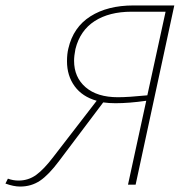

<svg xmlns="http://www.w3.org/2000/svg" viewBox="-40 -678 684 705"><path d="M600 -658 458 0H430L497 -308Q434 -299 384 -299Q360 -299 339 -302L177 -87Q139 -36 107 -14.5Q75 7 34 7Q10 7 -20 -4L-11 -22Q8 -15 28 -15Q64 -15 92.5 -35.5Q121 -56 156 -102L315 -308Q262 -323 234 -361.5Q206 -400 206 -453Q206 -480 211 -500Q229 -578 292 -618Q355 -658 450 -658ZM501 -328 568 -635H443Q361 -635 307.5 -600.5Q254 -566 237 -498Q232 -473 232 -455Q232 -394 274.5 -357.5Q317 -321 393 -321Q431 -321 501 -328Z"/></svg>

Font: Ysabeau Infant Extralight
Style: Italic
Weight: 200
Italic angle: -12°
Designer: Christian Thalmann (Catharsis Fonts)
Version: Version 0.003